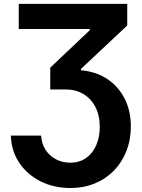

<svg xmlns="http://www.w3.org/2000/svg" viewBox="-20 -747 726 983"><path d="M35.5 -52.6H190.7Q192.8 -11.4 213.1 19.9Q233.3 51.1 266.2 68.5Q299 85.9 339.1 85.9Q386.7 85.9 420.6 62Q454.5 38 472.7 -3.4Q490.8 -44.7 490.8 -97.3Q490.8 -156.6 468.2 -199.6Q445.7 -242.5 406.4 -265.8Q367.2 -289.1 316.1 -289.1H237.2V-400.6L440 -592.7V-598.4H76V-727.3H631.4V-616.5L394.5 -394.2V-387.1Q471.2 -380.7 528.6 -342.9Q585.9 -305 617.9 -242.5Q649.9 -180 649.9 -100.1Q649.9 -31.2 627.1 26.5Q604.4 84.2 563 126.6Q521.7 169 465 192.3Q408.4 215.6 340.2 215.6Q255 215.6 187 181.1Q119 146.7 78.5 86.3Q38 25.9 35.5 -52.6Z"/></svg>

Font: InterMG
Style: Bold
Weight: 700
Designer: Rasmus Andersson
Foundry: rsms
Version: Version 3.019;December 26, 2023;FontCreator 15.0.0.2955 64-b